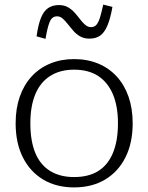

<svg xmlns="http://www.w3.org/2000/svg" viewBox="-20 -804 645 835"><path d="M557 -268Q557 -182 525.5 -119.5Q494 -57 437 -23Q380 11 302 11Q225 11 168 -23Q111 -57 79.5 -119.5Q48 -182 48 -268Q48 -332 66 -383.5Q84 -435 117.5 -471.5Q151 -508 198 -527.5Q245 -547 302 -547Q360 -547 407 -527.5Q454 -508 487.5 -471.5Q521 -435 539 -383.5Q557 -332 557 -268ZM112 -268Q112 -191 133.5 -139Q155 -87 198 -60.5Q241 -34 302 -34Q365 -34 407 -60Q449 -86 471 -138.5Q493 -191 493 -268Q493 -342 471 -394Q449 -446 407 -473.5Q365 -501 302 -501Q241 -501 198 -473.5Q155 -446 133.5 -394Q112 -342 112 -268ZM369 -636Q346 -636 329 -645.5Q312 -655 299 -670Q286 -685 275 -699Q264 -713 253 -723Q242 -733 228 -733Q206 -733 196 -708.5Q186 -684 178 -635L139 -646Q146 -696 158 -726Q170 -756 189.5 -769Q209 -782 236 -782Q259 -782 275.5 -772.5Q292 -763 304.5 -749Q317 -735 328 -720.5Q339 -706 350.5 -696Q362 -686 376 -686Q391 -686 400 -697Q409 -708 415.5 -730Q422 -752 429 -784L469 -774Q460 -723 447 -692.5Q434 -662 415.5 -649Q397 -636 369 -636Z"/></svg>

Font: Roboto Serif 20pt ExtraLight
Style: Regular
Weight: 250
Version: Version 1.008